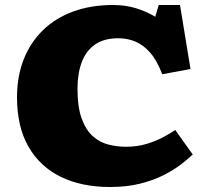

<svg xmlns="http://www.w3.org/2000/svg" viewBox="-20 -734 834 768"><path d="M420 14Q306 14 222.5 -27Q139 -68 93.5 -148Q48 -228 48 -345Q48 -429 75 -497Q102 -565 152 -613.5Q202 -662 273 -688Q344 -714 432 -714Q481 -714 522.5 -701.5Q564 -689 601 -667L615 -714H700L742 -458L629 -437Q608 -492 581 -523Q554 -554 522 -567.5Q490 -581 453 -581Q397 -581 361 -556.5Q325 -532 307.5 -486.5Q290 -441 290 -379Q290 -305 307 -259Q324 -213 352 -188.5Q380 -164 414.5 -155.5Q449 -147 484 -147Q530 -147 568.5 -159Q607 -171 636 -187Q665 -203 681 -214L751 -116Q733 -99 704 -76.5Q675 -54 634.5 -33.5Q594 -13 541 0.5Q488 14 420 14Z"/></svg>

Font: Literata Variable Black
Style: Regular
Weight: 900
Designer: Latin by Veronika Burian and Jose Scaglione. Greek by Irene Vlachou. Cyrillic by Vera Evstafieva.
Foundry: TypeTogether
Version: Version 3.021